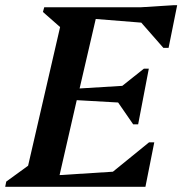

<svg xmlns="http://www.w3.org/2000/svg" viewBox="-46 -718 701 738"><path d="M-26 0 -22 -20 62 -81 185 -614 119 -672 124 -690H494L621 -698H635L602 -534H582L497 -631L322 -645L260 -378L424 -388L507 -454H526L485 -240H466L408 -324L249 -333L183 -45L388 -58L527 -171H547L513 0Z"/></svg>

Font: Platypi Medium
Style: Italic
Weight: 500
Italic angle: -13°
Designer: David Sargent
Foundry: Bolt Cutter Type
Version: Version 1.200; ttfautohint (v1.8.4.7-5d5b)